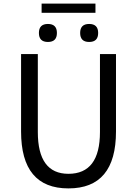

<svg xmlns="http://www.w3.org/2000/svg" viewBox="-20 -1033 761 1066"><path d="M97 -303V-733H190V-300Q190 -68 360 -68Q535 -68 535 -300V-733H624V-303Q624 13 360 13Q97 13 97 -303ZM196 -850Q196 -900 246 -900Q296 -900 296 -850Q296 -800 246 -800Q196 -800 196 -850ZM211 -1013H510V-962H211ZM425 -850Q425 -900 475 -900Q525 -900 525 -850Q525 -800 475 -800Q425 -800 425 -850Z"/></svg>

Font: KaiGen Gothic CN Regular
Style: Regular
Weight: 400
Designer: Ryoko NISHIZUKA  (kana & ideographs); Paul D. Hunt (Latin, Greek & Cyrillic); Wenlong ZHANG  (bopomofo); Sandoll Communi
Foundry: Adobe Systems Incorporated
Version: Version 1.002.20150501